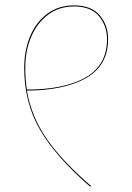

<svg xmlns="http://www.w3.org/2000/svg" viewBox="-20 -694 492 714"><path d="M80 -357Q97 -259 155 -176Q213 -93 319 -2L315 0Q188 -110 129 -211Q70 -312 70 -442Q70 -506 92 -559Q114 -612 156 -643Q198 -674 255 -674Q320 -674 351 -637Q382 -600 382 -549Q382 -451 301.5 -404.5Q221 -358 80 -357ZM378 -548Q378 -598 348 -634Q318 -670 255 -670Q200 -670 159 -639.5Q118 -609 96 -557Q74 -505 74 -442Q74 -400 80 -361Q220 -361 299 -406.5Q378 -452 378 -548Z"/></svg>

Font: FiraGO Four
Style: Regular
Weight: 100
Designer: bBox Type
Foundry: bBox Type GmbH
Version: Version 1.001